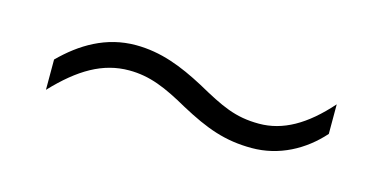

<svg xmlns="http://www.w3.org/2000/svg" viewBox="-29 -482 513 257"><g transform="rotate(15 227.5 -353.5)"><path d="M222 -337C259 -317 286 -307 323 -307C361 -307 394 -325 418 -352V-393C387 -358 357 -341 324 -341C291 -341 271 -351 235 -371C203 -388 173 -400 138 -400C97 -400 64 -380 37 -353V-311C71 -347 102 -365 138 -365C167 -365 190 -355 222 -337Z"/></g></svg>

Font: Noto Sans Malayalam Condensed ExtraLight
Style: Regular
Weight: 200
Width: 3
Designer: Jelle Bosma - Monotype Design Team
Foundry: Monotype Imaging Inc.
Version: Version 2.104